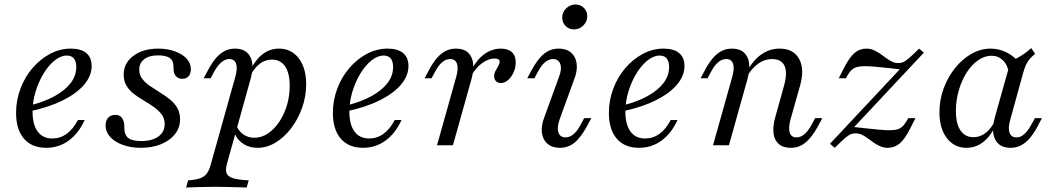

<svg xmlns="http://www.w3.org/2000/svg" viewBox="-20 -640 4630 846"><path d="M183.9 11.3Q120.2 11.3 85.5 -29Q50.8 -69.4 50.8 -142.7Q50.8 -198.4 70.2 -249.6Q89.5 -300.8 123.4 -340.3Q157.3 -379.8 200.8 -402.8Q244.4 -425.8 291.9 -425.8Q337.1 -425.8 360.5 -406Q383.9 -386.3 383.9 -349.2Q383.9 -305.6 350.4 -266.5Q316.9 -227.4 255.6 -197.2Q194.4 -166.9 109.7 -149.2V-175Q175 -191.1 221 -216.5Q266.9 -241.9 291.5 -274.2Q316.1 -306.5 316.1 -344.4Q316.1 -369.4 305.6 -382.3Q295.2 -395.2 274.2 -395.2Q247.6 -395.2 220.6 -373.4Q193.5 -351.6 171.8 -315.7Q150 -279.8 136.7 -235.9Q123.4 -191.9 123.4 -148.4Q123.4 -91.1 146 -60.5Q168.5 -29.8 210.5 -29.8Q245.2 -29.8 273.4 -50Q301.6 -70.2 323.4 -111.3H353.2Q325.8 -51.6 282.3 -20.2Q238.7 11.3 183.9 11.3Z M600.8 11.3Q556.5 11.3 521 -1.6Q485.5 -14.5 465.3 -36.7Q445.2 -58.9 445.2 -87.1Q445.2 -108.9 456.9 -121.4Q468.5 -133.9 487.9 -133.9Q505.6 -133.9 515.3 -123Q525 -112.1 527.4 -91.9Q527.4 -85.5 527.8 -76.2Q528.2 -66.9 529 -61.3Q533.1 -37.9 550.4 -28.2Q567.7 -18.5 602.4 -18.5Q650.8 -18.5 678.2 -38.7Q705.6 -58.9 705.6 -93.5Q705.6 -117.7 692.3 -135.5Q679 -153.2 658.9 -167.7Q638.7 -182.3 615.3 -196Q591.9 -209.7 571.4 -225Q550.8 -240.3 537.9 -261.3Q525 -282.3 525 -311.3Q525 -362.1 567.7 -394Q610.5 -425.8 677.4 -425.8Q718.5 -425.8 751.2 -413.7Q783.9 -401.6 802.4 -381.5Q821 -361.3 821 -335.5Q821 -316.1 811.3 -304.4Q801.6 -292.7 783.1 -292.7Q767.7 -292.7 757.7 -302Q747.6 -311.3 745.2 -327.4Q744.4 -335.5 744.4 -344Q744.4 -352.4 743.5 -358.1Q741.1 -377.4 724.2 -386.7Q707.3 -396 675.8 -396Q637.1 -396 615.3 -379Q593.5 -362.1 593.5 -333.1Q593.5 -310.5 606.5 -293.1Q619.4 -275.8 639.9 -261.7Q660.5 -247.6 683.5 -233.5Q706.5 -219.4 727 -203.2Q747.6 -187.1 760.5 -165.7Q773.4 -144.4 773.4 -114.5Q773.4 -77.4 751.2 -49.2Q729 -21 689.9 -4.8Q650.8 11.3 600.8 11.3Z M800 186.3 808.9 154.8Q841.1 152.4 860.5 146Q879.8 139.5 891.1 124.6Q902.4 109.7 908.9 83.9L1016.9 -301.6Q1027.4 -339.5 1020.2 -359.7Q1012.9 -379.8 990.3 -379.8Q972.6 -379.8 956 -366.1Q939.5 -352.4 924.2 -325L908.1 -295.2H877.4L896 -329.8Q912.1 -360.5 929.8 -381.9Q947.6 -403.2 968.5 -414.5Q989.5 -425.8 1015.3 -425.8Q1063.7 -425.8 1082.7 -389.9Q1101.6 -354 1083.9 -291.1L979.8 82.3Q972.6 108.9 978.6 123.8Q984.7 138.7 1008.1 145.6Q1031.5 152.4 1075.8 154.8L1066.9 186.3Q1053.2 185.5 1031 185.1Q1008.9 184.7 982.3 183.9Q955.6 183.1 929 183.1Q890.3 183.1 854.8 184.3Q819.4 185.5 800 186.3ZM1115.3 11.3Q1077.4 11.3 1049.6 -8.1Q1021.8 -27.4 1011.3 -59.7L1021.8 -85.5Q1033.9 -59.7 1054 -46.4Q1074.2 -33.1 1100.8 -33.1Q1132.3 -33.1 1160.1 -51.6Q1187.9 -70.2 1209.7 -102Q1231.5 -133.9 1244 -175Q1256.5 -216.1 1256.5 -262.1Q1256.5 -317.7 1236.3 -347.6Q1216.1 -377.4 1177.4 -377.4Q1149.2 -377.4 1125 -359.3Q1100.8 -341.1 1082.3 -305.6L1083.9 -332.3Q1106.5 -378.2 1138.3 -402Q1170.2 -425.8 1208.9 -425.8Q1263.7 -425.8 1296.4 -383.1Q1329 -340.3 1329 -268.5Q1329 -215.3 1311.3 -165.3Q1293.5 -115.3 1263.3 -75.4Q1233.1 -35.5 1194.8 -12.1Q1156.5 11.3 1115.3 11.3Z M1579.8 11.3Q1516.1 11.3 1481.5 -29Q1446.8 -69.4 1446.8 -142.7Q1446.8 -198.4 1466.1 -249.6Q1485.5 -300.8 1519.4 -340.3Q1553.2 -379.8 1596.8 -402.8Q1640.3 -425.8 1687.9 -425.8Q1733.1 -425.8 1756.5 -406Q1779.8 -386.3 1779.8 -349.2Q1779.8 -305.6 1746.4 -266.5Q1712.9 -227.4 1651.6 -197.2Q1590.3 -166.9 1505.6 -149.2V-175Q1571 -191.1 1616.9 -216.5Q1662.9 -241.9 1687.5 -274.2Q1712.1 -306.5 1712.1 -344.4Q1712.1 -369.4 1701.6 -382.3Q1691.1 -395.2 1670.2 -395.2Q1643.5 -395.2 1616.5 -373.4Q1589.5 -351.6 1567.7 -315.7Q1546 -279.8 1532.7 -235.9Q1519.4 -191.9 1519.4 -148.4Q1519.4 -91.1 1541.9 -60.5Q1564.5 -29.8 1606.5 -29.8Q1641.1 -29.8 1669.4 -50Q1697.6 -70.2 1719.4 -111.3H1749.2Q1721.8 -51.6 1678.2 -20.2Q1634.7 11.3 1579.8 11.3Z M1905.6 0 1990.3 -301.6Q2000.8 -338.7 1993.5 -359.3Q1986.3 -379.8 1963.7 -379.8Q1945.2 -379.8 1928.6 -366.1Q1912.1 -352.4 1897.6 -325L1881.5 -295.2H1850.8L1869.4 -329.8Q1885.5 -360.5 1903.2 -381.9Q1921 -403.2 1941.9 -414.5Q1962.9 -425.8 1988.7 -425.8Q2022.6 -425.8 2041.5 -408.9Q2060.5 -391.9 2064.5 -361.7Q2068.5 -331.5 2057.3 -291.1L1975.8 0ZM2187.1 -274.2Q2173.4 -274.2 2165.3 -282.7Q2157.3 -291.1 2157.3 -304Q2157.3 -316.1 2163.3 -327.4Q2169.4 -338.7 2175.4 -349.2Q2181.5 -359.7 2181.5 -368.5Q2181.5 -382.3 2158.1 -382.3Q2133.1 -382.3 2104.8 -362.1Q2076.6 -341.9 2057.3 -307.3L2058.1 -333.1Q2081.5 -378.2 2114.9 -402Q2148.4 -425.8 2187.1 -425.8Q2218.5 -425.8 2235.5 -410.1Q2252.4 -394.4 2252.4 -365.3Q2252.4 -341.9 2243.1 -321.4Q2233.9 -300.8 2219 -287.5Q2204 -274.2 2187.1 -274.2Z M2446.8 11.3Q2412.9 11.3 2392.3 -6.5Q2371.8 -24.2 2367.7 -55.2Q2363.7 -86.3 2379 -125L2442.7 -300Q2456.5 -335.5 2448.8 -357.7Q2441.1 -379.8 2416.9 -379.8Q2398.4 -379.8 2381.9 -366.1Q2365.3 -352.4 2350.8 -325L2334.7 -295.2H2303.2L2321.8 -329.8Q2349.2 -380.6 2377.4 -403.2Q2405.6 -425.8 2441.9 -425.8Q2475.8 -425.8 2496.4 -408.1Q2516.9 -390.3 2521 -359.3Q2525 -328.2 2509.7 -289.5L2446 -114.5Q2433.1 -79 2440.3 -56.9Q2447.6 -34.7 2471.8 -34.7Q2508.9 -34.7 2537.9 -89.5L2554 -119.4H2585.5L2566.9 -84.7Q2538.7 -33.1 2510.9 -10.9Q2483.1 11.3 2446.8 11.3ZM2508.9 -510.5Q2487.1 -510.5 2472.2 -525.4Q2457.3 -540.3 2457.3 -562.9Q2457.3 -586.3 2474.6 -603.2Q2491.9 -620.2 2516.1 -620.2Q2537.9 -620.2 2552.8 -605.2Q2567.7 -590.3 2567.7 -568.5Q2567.7 -545.2 2550.4 -527.8Q2533.1 -510.5 2508.9 -510.5Z M2796 11.3Q2732.3 11.3 2697.6 -29Q2662.9 -69.4 2662.9 -142.7Q2662.9 -198.4 2682.3 -249.6Q2701.6 -300.8 2735.5 -340.3Q2769.4 -379.8 2812.9 -402.8Q2856.5 -425.8 2904 -425.8Q2949.2 -425.8 2972.6 -406Q2996 -386.3 2996 -349.2Q2996 -305.6 2962.5 -266.5Q2929 -227.4 2867.7 -197.2Q2806.5 -166.9 2721.8 -149.2V-175Q2787.1 -191.1 2833.1 -216.5Q2879 -241.9 2903.6 -274.2Q2928.2 -306.5 2928.2 -344.4Q2928.2 -369.4 2917.7 -382.3Q2907.3 -395.2 2886.3 -395.2Q2859.7 -395.2 2832.7 -373.4Q2805.6 -351.6 2783.9 -315.7Q2762.1 -279.8 2748.8 -235.9Q2735.5 -191.9 2735.5 -148.4Q2735.5 -91.1 2758.1 -60.5Q2780.6 -29.8 2822.6 -29.8Q2857.3 -29.8 2885.5 -50Q2913.7 -70.2 2935.5 -111.3H2965.3Q2937.9 -51.6 2894.4 -20.2Q2850.8 11.3 2796 11.3Z M3464.5 11.3Q3430.6 11.3 3411.3 -5.6Q3391.9 -22.6 3388.3 -53.2Q3384.7 -83.9 3396 -123.4L3433.9 -259.7Q3450.8 -318.5 3437.1 -349.2Q3423.4 -379.8 3381.5 -379.8Q3349.2 -379.8 3321 -359.7Q3292.7 -339.5 3268.5 -299.2V-320.2Q3296.8 -373.4 3333.9 -399.6Q3371 -425.8 3415.3 -425.8Q3475.8 -425.8 3500.8 -381Q3525.8 -336.3 3505.6 -263.7L3462.9 -112.9Q3453.2 -76.6 3459.7 -55.6Q3466.1 -34.7 3489.5 -34.7Q3508.1 -34.7 3524.6 -48.8Q3541.1 -62.9 3555.6 -89.5L3571.8 -119.4H3603.2L3584.7 -84.7Q3568.5 -54.8 3550.4 -33.1Q3532.3 -11.3 3511.7 0Q3491.1 11.3 3464.5 11.3ZM3121.8 0 3206.5 -301.6Q3216.9 -337.9 3210.1 -358.9Q3203.2 -379.8 3179.8 -379.8Q3161.3 -379.8 3144.8 -366.1Q3128.2 -352.4 3113.7 -325L3097.6 -295.2H3066.9L3085.5 -329.8Q3101.6 -360.5 3119.4 -381.9Q3137.1 -403.2 3158.1 -414.5Q3179 -425.8 3204.8 -425.8Q3238.7 -425.8 3257.7 -408.9Q3276.6 -391.9 3280.6 -361.7Q3284.7 -331.5 3273.4 -291.1L3191.9 0Z M3658.1 11.3 3637.1 -6.5 3949.2 -339.5 3963.7 -332.3Q3931.5 -336.3 3898 -339.9Q3864.5 -343.5 3836.3 -346Q3808.1 -348.4 3790.3 -348.4Q3768.5 -348.4 3754 -344Q3739.5 -339.5 3729 -328.2Q3718.5 -316.9 3707.3 -295.2H3675.8L3700.8 -344.4Q3724.2 -388.7 3746 -407.3Q3767.7 -425.8 3798.4 -425.8Q3814.5 -425.8 3829.4 -419.4Q3844.4 -412.9 3857.7 -403.6Q3871 -394.4 3883.9 -384.7Q3896.8 -375 3910.1 -368.5Q3923.4 -362.1 3937.9 -362.1Q3946 -362.1 3953.6 -364.1Q3961.3 -366.1 3970.6 -372.6Q3979.8 -379 3994.4 -391.9Q4008.9 -404.8 4029.8 -425.8L4050.8 -408.1L3738.7 -75L3724.2 -82.3Q3757.3 -79 3791.5 -75Q3825.8 -71 3854.4 -68.5Q3883.1 -66.1 3899.2 -66.1Q3921.8 -66.1 3935.9 -70.6Q3950 -75 3960.5 -86.7Q3971 -98.4 3982.3 -119.4H4013.7L3988.7 -70.2Q3966.1 -25.8 3943.5 -7.3Q3921 11.3 3891.1 11.3Q3874.2 11.3 3859.3 4.8Q3844.4 -1.6 3830.6 -10.9Q3816.9 -20.2 3804.4 -29.8Q3791.9 -39.5 3778.2 -46Q3764.5 -52.4 3749.2 -52.4Q3741.1 -52.4 3733.5 -50.4Q3725.8 -48.4 3716.1 -41.5Q3706.5 -34.7 3692.7 -22.2Q3679 -9.7 3658.1 11.3Z M4238.7 11.3Q4184.7 11.3 4152 -31.5Q4119.4 -74.2 4119.4 -145.2Q4119.4 -200 4137.9 -250.4Q4156.5 -300.8 4188.3 -340.3Q4220.2 -379.8 4260.5 -402.8Q4300.8 -425.8 4344.4 -425.8Q4383.9 -425.8 4418.1 -407.7Q4452.4 -389.5 4477.4 -357.3L4426.6 -314.5Q4420.2 -354 4399.2 -374.2Q4378.2 -394.4 4349.2 -394.4Q4318.5 -394.4 4289.9 -374.6Q4261.3 -354.8 4239.5 -320.6Q4217.7 -286.3 4204.8 -242.3Q4191.9 -198.4 4191.9 -150.8Q4191.9 -95.2 4212.1 -65.3Q4232.3 -35.5 4269.4 -35.5Q4298.4 -35.5 4322.6 -54Q4346.8 -72.6 4365.3 -108.9L4364.5 -82.3Q4342.7 -37.1 4310.5 -12.9Q4278.2 11.3 4238.7 11.3ZM4433.1 11.3Q4383.9 11.3 4365.3 -25Q4346.8 -61.3 4363.7 -123.4L4433.1 -370.2Q4456.5 -379.8 4480.2 -394.8Q4504 -409.7 4523.4 -428.2L4541.1 -403.2Q4526.6 -391.1 4516.9 -379.8Q4507.3 -368.5 4500.8 -354.4Q4494.4 -340.3 4488.7 -320.2L4431.5 -112.9Q4421 -75.8 4428.2 -55.2Q4435.5 -34.7 4458.9 -34.7Q4472.6 -34.7 4483.9 -41.9Q4495.2 -49.2 4505.2 -61.7Q4515.3 -74.2 4523.4 -89.5L4540.3 -119.4H4571L4549.2 -78.2Q4534.7 -51.6 4517.7 -31.5Q4500.8 -11.3 4479.8 0Q4458.9 11.3 4433.1 11.3Z"/></svg>

Font: Playfair 12pt Light
Style: Italic
Weight: 300
Italic angle: -15.6°
Designer: Claus Eggers Sørensen
Foundry: Claus Eggers Sørensen
Version: Version 2.000;gftools[0.9.28]